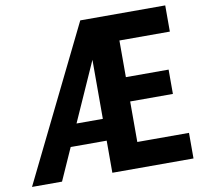

<svg xmlns="http://www.w3.org/2000/svg" viewBox="-92 -794 909 877"><g transform="rotate(-10 362.5 -355.5)"><path d="M121.6 -148.9H192.4L237.3 -250H152.8ZM-13.2 0H126L192.4 -148.9H400.4V-250H359.4V0H735.8V-118.7H496.1V-306.6H694.3V-419.4H496.1V-589.4H730V-710.9H335.9ZM359.4 -523.9V-250H237.3Z"/></g></svg>

Font: Roboto Flex Super Cond Bold
Style: Regular
Weight: 700
Width: 3
Designer: Berlow after Robertson
Foundry: Google
Version: Version 3.000